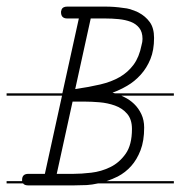

<svg xmlns="http://www.w3.org/2000/svg" viewBox="-20 -570 547 582"><path d="M394 -535 400 -532Q421 -521 434 -503Q447 -485 447 -455Q447 -418 436 -391Q425 -364 406.5 -343.5Q388 -323 365.5 -310Q343 -297 321 -289L329 -287H507V-280H348Q352 -278 356 -276Q373 -268 386.5 -255Q400 -242 408.5 -224Q417 -206 417 -183Q417 -143 406 -114.5Q395 -86 377.5 -66.5Q360 -47 337 -35Q321 -27 303 -21H507V-14H277Q259 -10 243 -9Q220 -8 202 -8H66Q54 -8 50 -14H0V-21H47V-25Q47 -43 66 -43H116L168 -280H0V-287H169L219 -514H184Q165 -514 165 -533V-535L167 -542Q171 -550 184 -550H299Q327 -550 353 -546Q365 -545 375 -542ZM200 -262 152 -43H202Q226 -43 256.5 -46.5Q287 -50 314.5 -63.5Q342 -77 361 -104Q380 -131 380 -179Q380 -208 365.5 -225Q351 -242 328.5 -250Q306 -258 281.5 -260Q257 -262 238 -262ZM255 -514 208 -300Q250 -306 284 -314Q318 -322 343 -336.5Q368 -351 385 -374Q402 -397 409 -433Q412 -443 412 -452Q412 -473 402 -485.5Q392 -498 376 -504Q360 -510 340 -512Q320 -514 299 -514Z"/></svg>

Font: Gruenewald VA 3. Klasse
Style: Regular
Weight: 400
Designer: Peter Wiegel
Foundry: Peter Wiegel, nach dem Schriftentwurf von Dr. H. Gr¸newald
Version: Version 0.007